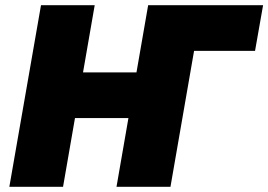

<svg xmlns="http://www.w3.org/2000/svg" viewBox="-20 -720 1034 740"><path d="M551 -700 506 -441H300L345 -700H138L16 0H223L269 -265H475L429 0H637L728 -524H963L994 -700Z"/></svg>

Font: Fixel Display Black
Style: Italic
Weight: 900
Italic angle: -10°
Designer: AlfaBravo + MacPaw
Foundry: Kyrylo Tkachov, Marchela Mozhyna, Serhii Makarenko, Maria Weinstein, Zakhar Kryvoshyya
Version: Version 1.210;Glyphs 3.2 (3217)